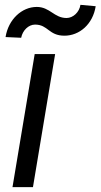

<svg xmlns="http://www.w3.org/2000/svg" viewBox="-20 -767 412 787"><path d="M66.8 -612.2C72.4 -642 96.6 -666.2 123.6 -666.2C177.6 -666.2 179 -620.7 244.3 -620.7C305.4 -620.7 360.8 -667.6 372.2 -741.5L309.7 -747.2C305.4 -717.3 279.8 -693.2 252.8 -693.2C201.7 -693.2 184.7 -738.6 130.7 -738.6C69.6 -738.6 14.2 -687.5 2.8 -615.1ZM31.2 0H115.1L206 -545.5H122.2Z"/></svg>

Font: TID UI
Style: Italic
Weight: 400
Italic angle: -9.39999°
Designer: The TID Project Authors
Foundry: Bakken & Bæck
Version: Version 1.001;hotconv 1.0.109;makeotfexe 2.5.65596